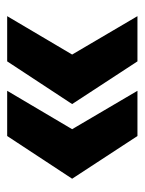

<svg xmlns="http://www.w3.org/2000/svg" viewBox="46 -532 403 535"><g transform="rotate(90 247.5 -264.5)"><path d="M151 -83 270 -264 151 -446H25L132 -264L25 -83ZM359 -83 478 -264 359 -446H233L340 -264L233 -83Z"/></g></svg>

Font: Juman SemiBold
Style: Regular
Weight: 600
Designer: Bandar Raffah (Arabic) Julieta Ulanovsky (Latin)
Foundry: Caramella
Version: Version 5.022;PS 005.022;hotconv 1.0.88;makeotf.lib2.5.64775